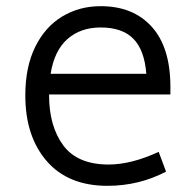

<svg xmlns="http://www.w3.org/2000/svg" viewBox="-20 -585 618 622"><path d="M139 -277Q139 -176 185 -114Q231 -52 332 -52Q405 -52 494 -93L518 -29Q430 17 328 17Q201 17 131.5 -63Q62 -143 62 -276Q62 -368 94 -433Q126 -498 181.5 -531.5Q237 -565 306 -565Q411 -565 471 -499Q531 -433 532 -308V-279H139ZM144 -346H454Q448 -423 412 -459.5Q376 -496 306 -496Q241 -496 198.5 -458.5Q156 -421 144 -346Z"/></svg>

Font: Biryani Light
Style: Regular
Weight: 300
Designer: Dan Reynolds and Mathieu Réguer
Foundry: Dan Reynolds and Mathieu Réguer
Version: Version 1.004; ttfautohint (v1.1) -l 5 -r 5 -G 72 -x 0 -D la